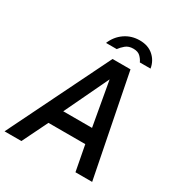

<svg xmlns="http://www.w3.org/2000/svg" viewBox="-210 -1049 1113 1190"><g transform="rotate(30 347.0 -454.0)"><path d="M-1.5 0 354 -723H482.5L625.5 0H506L471.5 -181.5H208L119 0ZM251.5 -289.5H457.5L401.5 -604.5ZM443.5 -907.5Q384 -907.5 337.8 -875.5Q291.6 -843.5 269.2 -789H345.7Q358.9 -807.5 379.9 -825.2Q400.9 -843 434.9 -843Q467.4 -843 484.9 -826Q502.4 -809 511.2 -789H587.7Q579.6 -840 541.8 -873.8Q504 -907.5 443.5 -907.5Z"/></g></svg>

Font: Public Sans SemiBold
Style: Italic
Weight: 600
Italic angle: -8°
Designer: The Public Sans project authors (U.S. Web Design System). Libre Franklin designed by Pablo Impallari and Rodrigo Fuenzal
Version: Version 1.007; ttfautohint (v1.8.1) -l 8 -r 50 -G 200 -x 14 